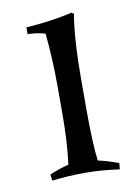

<svg xmlns="http://www.w3.org/2000/svg" viewBox="-64 -529 415 582"><g transform="rotate(-10 143.5 -238.5)"><path d="M190 -274V-190Q190 -82 197 -30Q225 -24 260 -11L258 8Q202 0 152 0Q102 0 51 6L48 -13Q78 -26 107 -33Q116 -101 116 -190V-274Q116 -355 108 -436Q82 -444 54 -444V-465Q131 -470 196 -485L203 -481Q190 -404 190 -274Z"/></g></svg>

Font: Almendra
Style: Regular
Weight: 400
Designer: Ana Sanfelippo
Foundry: Ana Sanfelippo
Version: Version 1.004